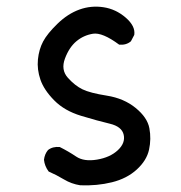

<svg xmlns="http://www.w3.org/2000/svg" viewBox="-20 -548 540 572"><path d="M219 4Q193 0 170.5 -13.5Q148 -27 125 -37Q113 -53 111 -72Q113 -89 123 -101Q137 -112 158 -110Q184 -97 207 -81.5Q230 -66 269 -72.5Q308 -79 331 -100.5Q354 -122 348.5 -146.5Q343 -171 307 -179.5Q271 -188 221.5 -203Q172 -218 141.5 -249Q111 -280 100.5 -310.5Q90 -341 93 -371Q96 -401 108.5 -424.5Q121 -448 151.5 -477.5Q182 -507 216.5 -519.5Q251 -532 288 -526.5Q325 -521 354.5 -495.5Q384 -470 380 -444L370 -425Q356 -413 335 -415Q285 -452 257 -447.5Q229 -443 207.5 -425Q186 -407 173.5 -373.5Q161 -340 182 -316.5Q203 -293 225.5 -282Q248 -271 298.5 -263Q349 -255 384 -226.5Q419 -198 425 -166Q431 -134 424 -102Q417 -70 387.5 -43Q358 -16 313.5 -5Q269 6 219 4Z"/></svg>

Font: Kosefont JP
Style: Regular
Weight: 400
Designer: Nozomi Seto 瀬戸のぞみ
Version: Version 3.00;June 19, 2020